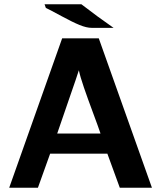

<svg xmlns="http://www.w3.org/2000/svg" viewBox="-20 -876 761 896"><path d="M188 -856H360Q435 -798 510 -746H408Q384 -746 351 -759.5Q318 -773 266.5 -801Q215 -829 194 -839Q190 -851 188 -856ZM23 0 270 -697H441L689 0H539L481 -159H214L157 0ZM247 -253H449Q439 -283 414 -350Q389 -417 371.5 -468Q354 -519 348 -548Q338 -516 305.5 -423Q273 -330 247 -253Z"/></svg>

Font: Coval
Style: ExtraBold
Weight: 800
Foundry: Context Ltd
Version: Version 001.000